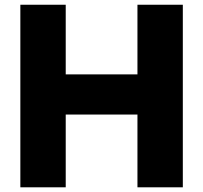

<svg xmlns="http://www.w3.org/2000/svg" viewBox="-20 -798 866 818"><path d="M758.9 0H565.6V-310H260V0H66.7V-777.8H260V-481.1H565.6V-777.8H758.9Z"/></svg>

Font: Paperlogy 9 Black
Style: Regular
Weight: 900
Designer: redesigned by Lee Juim, glyphs from Gmarket Sans & Montserrat
Foundry: PT&
Version: Version 1.001